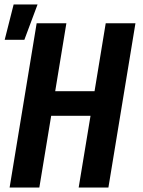

<svg xmlns="http://www.w3.org/2000/svg" viewBox="-20 -839 640 859"><path d="M23 0 144 -735H277L227 -431H403L453 -735H586L465 0H332L385 -321H209L156 0ZM1 -661 41 -819H148L89 -661Z"/></svg>

Font: Iosevka Aile Extrabold
Style: Italic
Weight: 800
Italic angle: -9°
Designer: Belleve Invis
Foundry: Belleve Invis
Version: Version 31.1.0; ttfautohint (v1.8.4)